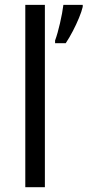

<svg xmlns="http://www.w3.org/2000/svg" viewBox="-20 -780 365 800"><path d="M167 0H85.4V-759.8H167ZM324.7 -759.8V-751.5Q320.3 -732.4 309.1 -705.3Q297.9 -678.2 283.4 -650.4Q269 -622.6 253.9 -600.1H209.5V-611.3Q214.8 -625.5 220 -644Q225.1 -662.6 230 -683.3Q234.9 -704.1 238.5 -723.9Q242.2 -743.7 244.1 -759.8Z"/></svg>

Font: Wonky
Style: Regular
Weight: 400
Designer: Monotype Design Team
Foundry: Monotype Imaging Inc.
Version: Version 3.000